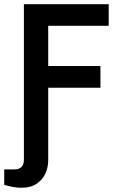

<svg xmlns="http://www.w3.org/2000/svg" viewBox="-50 -706 571 908"><path d="M50 182Q30 182 7.5 177.5Q-15 173 -30 168V95H18Q63 95 63 49V-686H464V-584H178V-394H425V-291H178V52Q178 85 165 114Q152 143 124 162.5Q96 182 50 182Z"/></svg>

Font: Archivo Narrow SemiBold
Style: Regular
Weight: 600
Designer: Hector Gatti
Foundry: Omnibus-Type
Version: Version 3.002